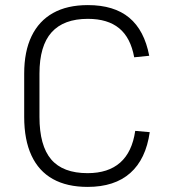

<svg xmlns="http://www.w3.org/2000/svg" viewBox="-20 -727 664 754"><path d="M324 7Q243 7 187.5 -24Q132 -55 103.5 -116.5Q75 -178 75 -268V-438Q75 -525 104 -585Q133 -645 188.5 -676Q244 -707 325 -707Q428 -707 487.5 -657.5Q547 -608 566 -508L507 -502Q493 -579 448 -616Q403 -653 325 -653Q230 -653 182.5 -600Q135 -547 135 -438V-268Q135 -155 181 -101Q227 -47 324 -47Q405 -47 452 -88.5Q499 -130 511 -213L568 -208Q553 -102 491.5 -47.5Q430 7 324 7Z"/></svg>

Font: Pathway Extreme 8pt Thin
Style: Regular
Weight: 100
Designer: Eduardo Rodriguez Tunni
Foundry: Eduardo Rodriguez Tunni
Version: Version 1.000